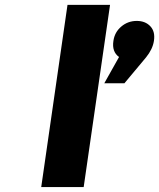

<svg xmlns="http://www.w3.org/2000/svg" viewBox="-20 -762 648 782"><path d="M147.9 0 254.9 -742.2H428.2L320.8 0ZM404.8 -422.9 464.8 -529.8Q435.1 -551.3 441.9 -595.2Q446.8 -630.9 473.9 -653.8Q501 -676.8 537.1 -676.8Q571.8 -676.8 592.3 -655Q612.8 -633.3 606.9 -595.2Q601.6 -561.5 575.2 -528.8L486.8 -422.9Z"/></svg>

Font: Trueno
Style: Bold Italic
Weight: 700
Designer: Julieta Ulanovsky
Foundry: Julieta Ulanovsky
Version: Version 3.001b | FøM Fix